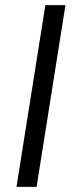

<svg xmlns="http://www.w3.org/2000/svg" viewBox="-20 -725 284 745"><path d="M44 0 156 -705H234L122 0Z"/></svg>

Font: Nunito Sans 10pt Condensed
Style: Italic
Weight: 400
Width: 3
Italic angle: -9°
Designer: Vernon Adams
Foundry: Vernon Adams
Version: Version 3.101;gftools[0.9.27]